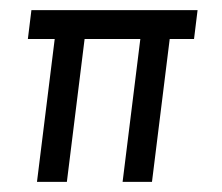

<svg xmlns="http://www.w3.org/2000/svg" viewBox="-20 -359 438 379"><path d="M147 -282 112 0H53L88 -282H35L42 -339H370L363 -282H315L280 0H222L257 -282Z"/></svg>

Font: Josefin Sans
Style: Italic
Weight: 400
Italic angle: -7.5°
Designer: Santiago Orozco
Foundry: Typemade